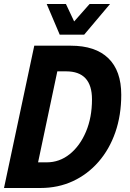

<svg xmlns="http://www.w3.org/2000/svg" viewBox="-27 -938 647 958"><path d="M-7 0 144 -710H326Q449 -710 513.5 -647.5Q578 -585 578 -465Q578 -363 548.5 -278Q519 -193 464.5 -130.5Q410 -68 336.5 -34Q263 0 175 0ZM163 -128H206Q270 -128 321 -169Q372 -210 402 -281Q432 -352 432 -442Q432 -582 303 -582H259ZM522 -918 393 -765H271L206 -918H302L343 -831L420 -918Z"/></svg>

Font: Geist Mono
Style: Bold Italic
Weight: 700
Italic angle: -12°
Monospace: yes
Designer: Basement.studio, Andrés Briganti, Mateo Zaragoza
Foundry: Basement.studio, Vercel, Andrés Briganti, Guido Ferreyra, Mateo Zaragoza
Version: Version 1.500; ttfautohint (v1.8.4.7-5d5b)